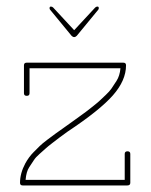

<svg xmlns="http://www.w3.org/2000/svg" viewBox="-20 -565 460 585"><path d="M368 0Q368 0 49 0Q41 0 41 -8Q41 -37 57 -67Q68 -87 82 -101L101 -120Q108 -127 124.5 -139.5Q141 -152 148 -157Q155 -162 174 -175.5Q193 -189 198.5 -193Q204 -197 220 -208.5Q236 -220 242 -224.5Q248 -229 262.5 -240.5Q277 -252 284 -258.5Q291 -265 302.5 -276Q314 -287 319.5 -295Q325 -303 335 -318.5Q345 -334 347 -357H70V-281Q70 -273 61.5 -273Q53 -273 53 -281V-366Q53 -374 61 -374H356Q364 -374 364 -366Q364 -320 324 -274.5Q284 -229 186 -164Q169 -152 162 -146.5Q155 -141 140.5 -130Q126 -119 119 -112.5Q112 -106 100.5 -96Q89 -86 83.5 -77.5Q78 -69 69 -55.5Q60 -42 58 -17H360V-96Q360 -104 368.5 -104Q377 -104 377 -96V-8Q377 0 368 0ZM270 -542Q273 -545 277 -545Q281 -545 281 -540Q281 -537 279 -535L214 -456Q210 -452 206 -452Q202 -452 198 -456L133 -535Q131 -537 131 -540Q131 -545 135 -545Q139 -545 142 -542L206 -473Z"/></svg>

Font: Flamenco Light
Style: Regular
Weight: 300
Designer: Luciano Vergara
Foundry: Luciano Vergara
Version: Version 1.003